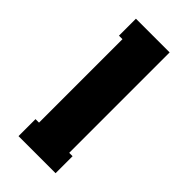

<svg xmlns="http://www.w3.org/2000/svg" viewBox="-146 -776 472 472"><g transform="rotate(45 89.5 -540.0)"><path d="M153.8 -335.9H24.9V-395H37.1V-685.1H24.9V-744.1H142.1V-395H153.8Z"/></g></svg>

Font: Margherita Black
Style: Regular
Weight: 900
Designer: James Puckett
Foundry: Dunwich Type Founders
Version: Version 1.008;hotconv 1.0.109;makeotfexe 2.5.65596